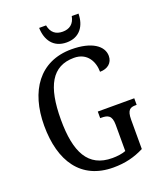

<svg xmlns="http://www.w3.org/2000/svg" viewBox="-164 -1010 944 1123"><g transform="rotate(-20 308.5 -448.0)"><path d="M339 -771C422 -771 460 -831 461 -906H419C410 -858 380 -838 339 -838C297 -838 268 -858 259 -906H216C218 -831 256 -771 339 -771ZM346 10C420 10 479 -5 538 -35V-217C538 -280 559 -288 592 -288H598V-329H371V-288H378C417 -288 443 -280 443 -221V-57C420 -48 389 -44 359 -44C208 -44 152 -156 152 -358C152 -566 210 -672 347 -672C431 -672 463 -604 463 -543C511 -543 543 -570 543 -613C543 -676 475 -724 350 -724C152 -724 48 -574 48 -358C48 -137 145 10 346 10Z"/></g></svg>

Font: Noto Serif Ethiopic Cn
Style: Regular
Weight: 400
Width: 3
Designer: Monotype Design Team
Foundry: Monotype Imaging Inc.
Version: Version 2.102